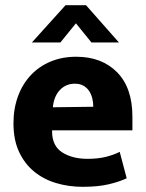

<svg xmlns="http://www.w3.org/2000/svg" viewBox="-20 -710 564 741"><path d="M491 -207H181V-203Q181 -147 220 -122Q259 -97 318 -97Q359 -97 390 -105Q421 -113 442 -124L469 -22Q442 -9 400.5 1Q359 11 299 11Q245 11 196.5 -3.5Q148 -18 111.5 -48Q75 -78 53.5 -124Q32 -170 32 -234Q32 -291 49.5 -338.5Q67 -386 99 -420Q131 -454 175.5 -472.5Q220 -491 274 -491Q373 -491 432 -431Q491 -371 491 -260ZM340 -298Q340 -315 336 -331Q332 -347 323.5 -359.5Q315 -372 301.5 -379.5Q288 -387 269 -387Q234 -387 211 -362.5Q188 -338 184 -296ZM439 -546H333L273 -620L213 -546H103L233 -690H312Z"/></svg>

Font: Mukta Malar ExtraBold
Style: Regular
Weight: 800
Designer: Aadarsh Rajan, Girish Dalvi, Yashodeep Gholap
Foundry: Ek Type
Version: Version 2.538;PS 1.000;hotconv 16.6.51;makeotf.lib2.5.65220;